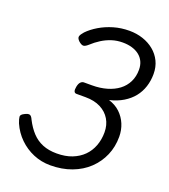

<svg xmlns="http://www.w3.org/2000/svg" viewBox="-163 -1019 1014 1153"><g transform="rotate(20 344.5 -442.0)"><path d="M293 19Q235 19 184 -2.5Q133 -24 93.5 -62.5Q54 -101 31 -153Q21 -179 20 -192.5Q19 -206 42 -217Q63 -228 74 -224.5Q85 -221 94 -200Q117 -155 146 -124Q175 -93 214 -77Q253 -61 304 -61Q360 -61 402 -77.5Q444 -94 473 -123Q502 -152 517 -192Q532 -232 532 -278Q532 -325 510.5 -361Q489 -397 449 -417.5Q409 -438 352 -438H295Q283 -438 279 -448Q275 -458 279 -478Q283 -499 292.5 -508.5Q302 -518 313 -518H365Q416 -518 459 -530.5Q502 -543 533 -566.5Q564 -590 581 -624.5Q598 -659 598 -702Q598 -731 587.5 -753.5Q577 -776 557.5 -791.5Q538 -807 511 -815Q484 -823 451 -823Q414 -823 381.5 -812.5Q349 -802 319.5 -783.5Q290 -765 263 -740Q245 -724 233 -724Q221 -724 203 -740Q187 -756 190.5 -768.5Q194 -781 211 -800Q238 -828 277.5 -851.5Q317 -875 364.5 -889Q412 -903 465 -903Q511 -903 551.5 -889.5Q592 -876 623 -850.5Q654 -825 671.5 -789Q689 -753 689 -708Q689 -665 676.5 -626.5Q664 -588 639.5 -557.5Q615 -527 578 -504.5Q541 -482 491 -470Q534 -457 563.5 -429Q593 -401 608.5 -363.5Q624 -326 624 -283Q624 -219 600.5 -164.5Q577 -110 533.5 -68.5Q490 -27 428.5 -4Q367 19 293 19Z"/></g></svg>

Font: Playwrite DE SAS
Style: Regular
Weight: 400
Designer: Veronika Burian, José Scaglione
Foundry: TypeTogether
Version: Version 1.002